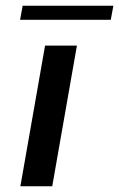

<svg xmlns="http://www.w3.org/2000/svg" viewBox="-20 -649 415 669"><path d="M137 -490H248L162 0H51ZM59 -629H375L366 -580H50Z"/></svg>

Font: Fahkwang Medium
Style: Italic
Weight: 500
Italic angle: -10°
Version: Version 1.000; ttfautohint (v1.6)